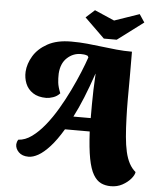

<svg xmlns="http://www.w3.org/2000/svg" viewBox="-66 -944 926 1159"><g transform="rotate(5 397.0 -365.0)"><path d="M649 160Q616 160 589.5 147.5Q563 135 543 101.5Q523 68 511 5.5Q499 -57 494 -158H344Q304 -91 267 -50.5Q230 -10 198 8Q166 26 139 26Q100 26 79 4.5Q58 -17 59 -43Q60 -51 62 -57.5Q64 -64 69 -71Q110 -73 150 -102Q190 -131 228 -178Q266 -225 299.5 -282Q333 -339 361.5 -398Q390 -457 412 -510.5Q434 -564 447 -603L442 -612Q430 -617 419.5 -618Q409 -619 400 -619Q353 -619 317 -585.5Q281 -552 277 -490Q276 -461 279 -435Q282 -409 297 -372Q280 -353 256 -345Q232 -337 215 -337Q165 -337 133.5 -358Q102 -379 88.5 -412.5Q75 -446 77 -484Q80 -532 108 -579Q136 -626 192.5 -657.5Q249 -689 336 -689Q387 -689 433 -684.5Q479 -680 523 -674.5Q567 -669 612 -664.5Q657 -660 706 -660Q707 -577 706.5 -505.5Q706 -434 706 -372.5Q706 -311 708 -259Q710 -196 714.5 -145Q719 -94 728 -54.5Q737 -15 752.5 14Q768 43 791 62Q789 80 769.5 103Q750 126 719 143Q688 160 649 160ZM388 -239H493Q493 -280 493 -322Q493 -364 494.5 -410Q496 -456 499 -508H498Q470 -426 443 -359.5Q416 -293 388 -239ZM530 -724 409 -842 462 -890 582 -838 733 -890 765 -842 608 -724Z"/></g></svg>

Font: Sansita Swashed Light Black
Style: Regular
Weight: 900
Version: Version 1.003